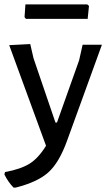

<svg xmlns="http://www.w3.org/2000/svg" viewBox="-36 -665 492 876"><path d="M362 -645 370 -638 364 -579H82L76 -587L80 -645ZM102 -464 117 -399 217 -106H224L325 -390L341 -461H429L270 -23Q234 77 184.5 121.5Q135 166 35 191H26Q2 167 -16 131L-13 120Q58 107 98.5 82Q139 57 174 0L6 -459Z"/></svg>

Font: Alegreya Sans Medium
Style: Regular
Weight: 500
Designer: Juan Pablo del Peral
Foundry: Huerta Tipografica
Version: Version 2.007